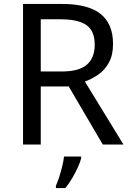

<svg xmlns="http://www.w3.org/2000/svg" viewBox="-20 -734 662 975"><path d="M294 -714Q427 -714 490.5 -663.5Q554 -613 554 -511Q554 -454 533 -416Q512 -378 479.5 -355.5Q447 -333 411 -320L607 0H502L329 -295H187V0H97V-714ZM289 -636H187V-371H294Q381 -371 421 -405.5Q461 -440 461 -507Q461 -577 419 -606.5Q377 -636 289 -636ZM392 70Q388 88 375.5 115.5Q363 143 346.5 171Q330 199 312 221H264V209Q272 192 280.5 165.5Q289 139 296 110.5Q303 82 305 61H392Z"/></svg>

Font: Noto Sans Deseret
Style: Regular
Weight: 400
Designer: Monotype Design Team
Foundry: Monotype Imaging Inc.
Version: Version 2.001; ttfautohint (v1.8.4.7-5d5b)